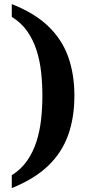

<svg xmlns="http://www.w3.org/2000/svg" viewBox="-20 -792 439 950"><path d="M38.3 138.6V75Q84.7 45.9 114.2 3.2Q143.8 -39.5 160.3 -91.3Q176.9 -143.1 183.3 -200.6Q189.7 -258.2 189.7 -318.2Q189.7 -377.2 183.5 -434.6Q177.3 -492.1 160.8 -543.6Q144.2 -595 114.6 -637.5Q85.1 -679.9 38.3 -708.4V-771.8Q149.6 -728.1 217.9 -663Q286.1 -598 317.1 -511.9Q348.1 -425.8 348.1 -318.2Q348.1 -209.9 317.1 -123.3Q286.1 -36.8 217.9 28.6Q149.6 93.9 38.3 138.6Z"/></svg>

Font: Noto Serif Gurmukhi
Style: Regular
Weight: 400
Designer: Vaibhav Singh and the Monotype Design Team
Foundry: Monotype Imaging Inc.
Version: Version 2.003